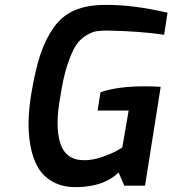

<svg xmlns="http://www.w3.org/2000/svg" viewBox="-20 -759 705 785"><path d="M109 -382Q125 -476 145.5 -537.5Q166 -599 200 -647Q234 -695 285.5 -717Q337 -739 411 -739Q524 -740 665 -707L651 -617Q547 -632 417 -634Q391 -634 373 -631Q355 -628 330.5 -613Q306 -598 289 -571Q272 -544 255 -492Q238 -440 227 -366Q204 -244 226.5 -173.5Q249 -103 326 -104Q358 -104 396.5 -117Q435 -130 458 -143L480 -156L506 -307H379L391 -382Q461 -406 570 -406Q613 -406 637 -404L573 0H488L465 -54Q405 5 293 6Q237 7 196.5 -15.5Q156 -38 134.5 -76Q113 -114 104 -165.5Q95 -217 97 -270.5Q99 -324 109 -382Z"/></svg>

Font: Exo
Style: Demi Bold Italic
Weight: 600
Designer: Natanael Gama
Version: Version 1